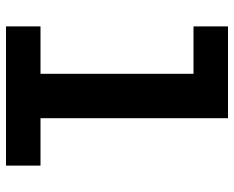

<svg xmlns="http://www.w3.org/2000/svg" viewBox="-90 -690 780 640"><g transform="rotate(90 300.0 -370.0)"><path d="M68 -115H226V-625H68V-740H374V-115H532V0H68Z"/></g></svg>

Font: Lilex Nerd Font
Style: Bold
Weight: 700
Designer: Mike Abbink, Paul van der Laan, Pieter van Rosmalen, Mikhael Khrustik
Foundry: Mikhael Khrustik
Version: Version 2.400; ttfautohint (v1.8.4.7-5d5b);Nerd Fonts 3.3.0